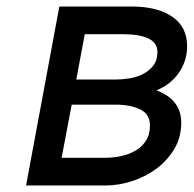

<svg xmlns="http://www.w3.org/2000/svg" viewBox="-20 -569 594 589"><path d="M162 -549H384Q462 -549 508 -518Q554 -487 554 -427Q554 -382 528.5 -345.5Q503 -309 460 -292Q536 -263 536 -193Q536 -148 515 -112.5Q494 -77 460.5 -52Q427 -27 385.5 -13.5Q344 0 304 0H60ZM303 -85Q327 -85 351 -90Q375 -95 395 -106.5Q415 -118 427.5 -137Q440 -156 440 -184Q440 -219 410 -233.5Q380 -248 334 -248H200L169 -85ZM334 -325Q354 -325 376.5 -328.5Q399 -332 418 -341.5Q437 -351 450 -367.5Q463 -384 463 -409Q463 -438 435 -451Q407 -464 360 -464H240L214 -325Z"/></svg>

Font: Involve Medium Oblique
Style: Italic
Weight: 500
Italic angle: -10.5°
Designer: Stefan Peev
Foundry: Context Ltd.
Version: Version 1.001